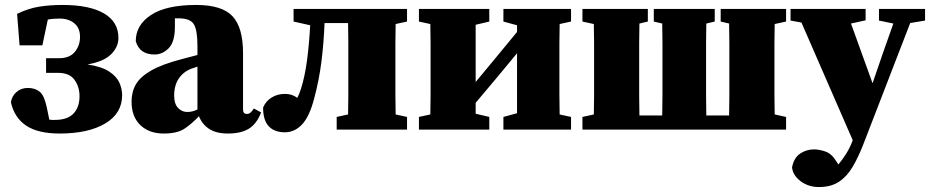

<svg xmlns="http://www.w3.org/2000/svg" viewBox="-20 -523 3759 775"><path d="M221 16Q133 16 85.5 -16Q38 -48 24 -110Q28 -136 47 -152Q66 -168 92 -168Q122 -168 140.5 -152.5Q159 -137 169 -89L179 -40Q185 -39 190.5 -39Q196 -39 202 -39Q252 -39 276.5 -64.5Q301 -90 301 -135Q301 -172 281 -200.5Q261 -229 213 -229H166V-288H218Q261 -288 282 -313.5Q303 -339 303 -374Q303 -410 280 -429Q257 -448 221 -448Q192 -448 173 -444L151 -340H59L49 -467Q94 -489 137.5 -496Q181 -503 232 -503Q341 -503 399.5 -469Q458 -435 458 -370Q458 -333 428 -303.5Q398 -274 333 -263Q391 -254 421 -234Q451 -214 462 -189Q473 -164 473 -139Q473 -65 404.5 -24.5Q336 16 221 16Z M900 16Q853 16 824.5 -2.5Q796 -21 783 -54Q754 -23 724.5 -3.5Q695 16 641 16Q582 16 546.5 -18Q511 -52 511 -113Q511 -152 528.5 -182.5Q546 -213 590.5 -238.5Q635 -264 716 -285Q731 -289 746.5 -293Q762 -297 777 -301V-337Q777 -401 762.5 -425Q748 -449 701 -449Q697 -449 693.5 -449Q690 -449 686 -449V-415Q686 -354 661 -328.5Q636 -303 604 -303Q543 -303 528 -357Q528 -422 589.5 -462.5Q651 -503 772 -503Q876 -503 918.5 -457.5Q961 -412 961 -309V-80Q961 -63 978 -63Q984 -63 990 -67.5Q996 -72 1005 -85L1034 -69Q1016 -23 984.5 -3.5Q953 16 900 16ZM683 -137Q683 -104 698.5 -87.5Q714 -71 736 -71Q757 -71 777 -81V-254Q773 -253 769.5 -251.5Q766 -250 762 -249Q725 -238 704 -209.5Q683 -181 683 -137Z M1130 11Q1088 11 1065 -13Q1042 -37 1042 -89Q1053 -115 1076.5 -129.5Q1100 -144 1131 -144Q1159 -144 1180 -128Q1189 -145 1195 -165Q1211 -216 1219.5 -281Q1228 -346 1232 -421L1165 -436V-487H1623V-436L1577 -426Q1576 -390 1576 -349Q1576 -308 1576 -277V-210Q1576 -179 1576 -138Q1576 -97 1577 -61L1623 -51V0H1339V-51L1385 -61Q1386 -97 1386 -138Q1386 -179 1386 -210V-277Q1386 -309 1386 -351Q1386 -393 1385 -430H1290Q1287 -351 1277.5 -275Q1268 -199 1248 -125Q1229 -52 1199 -20.5Q1169 11 1130 11Z M2012 -436V-487H2285V-436L2239 -426Q2238 -390 2238 -349Q2238 -308 2238 -277V-210Q2238 -179 2238 -138Q2238 -97 2239 -61L2285 -51V0H2012V-51L2067 -66V-308L1990 -215L1900 -108V-64L1955 -51V0H1671V-51L1717 -61Q1718 -97 1718 -138Q1718 -179 1718 -210V-277Q1718 -308 1718 -349Q1718 -390 1717 -426L1671 -436V-487H1955V-436L1900 -423V-192L1968 -274L2067 -394V-421Z M2889 -436V-487H3153V-436L3107 -426Q3106 -390 3106 -349Q3106 -308 3106 -277V-210Q3106 -179 3106 -138Q3106 -97 3107 -61L3153 -51V0H2331V-51L2377 -61Q2378 -97 2378 -138Q2378 -179 2378 -210V-277Q2378 -308 2378 -349Q2378 -390 2377 -426L2331 -436V-487H2595V-436L2561 -428Q2560 -391 2560 -350Q2560 -309 2560 -277V-210Q2560 -179 2560 -136.5Q2560 -94 2561 -57H2653Q2654 -94 2654 -136.5Q2654 -179 2654 -210V-277Q2654 -309 2654 -350Q2654 -391 2653 -428L2619 -436V-487H2865V-436L2831 -428Q2830 -391 2830 -350Q2830 -309 2830 -277V-210Q2830 -179 2830 -136.5Q2830 -94 2831 -57H2923Q2924 -94 2924 -136.5Q2924 -179 2924 -210V-277Q2924 -309 2924 -350Q2924 -391 2923 -428Z M3528 -440V-487H3714V-440L3654 -430L3465 59Q3444 113 3421 151.5Q3398 190 3366 211Q3334 232 3285 232Q3244 232 3212.5 209Q3181 186 3177 153Q3184 115 3209 97.5Q3234 80 3266 80Q3286 80 3311.5 88.5Q3337 97 3357 130L3364 141Q3381 121 3396.5 96Q3412 71 3422 43L3215 -432L3171 -440V-487H3474V-441L3415 -428L3502 -187L3545 -312L3586 -428Z"/></svg>

Font: Source Serif 4 Black
Style: Regular
Weight: 900
Designer: Frank Grießhammer
Foundry: Adobe
Version: Version 4.005;hotconv 1.1.0;makeotfexe 2.6.0